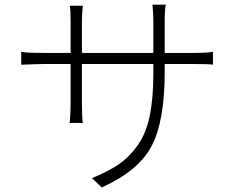

<svg xmlns="http://www.w3.org/2000/svg" viewBox="-20 -787 1040 843"><path d="M703.1 -554.7H835Q890.6 -554.7 915 -559.6V-502.9Q903.3 -505.9 835 -505.9H703.1V-469.7Q703.1 -255.9 646 -146.5Q588.9 -37.1 426.8 36.1L383.8 -4.9Q455.1 -34.2 500.5 -64.9Q545.9 -95.7 583 -147Q620.1 -198.2 636.7 -275.4Q653.3 -352.5 653.3 -462.9V-505.9H339.8V-329.1Q339.8 -262.7 343.8 -247.1H286.1Q286.1 -248 287.1 -261.7Q288.1 -275.4 289.1 -294.9Q290 -314.5 290 -329.1V-505.9H168Q150.4 -505.9 127.9 -504.9Q105.5 -503.9 89.8 -503.4Q74.2 -502.9 73.2 -502.9V-559.6Q92.8 -554.7 168 -554.7H290V-700.2Q290 -746.1 286.1 -761.7H343.8Q343.8 -760.7 342.8 -752Q341.8 -743.2 340.8 -729Q339.8 -714.8 339.8 -701.2V-554.7H653.3V-692.4Q653.3 -709 652.3 -726.6Q651.4 -744.1 650.4 -754.9Q649.4 -765.6 649.4 -766.6H708Q703.1 -747.1 703.1 -692.4Z"/></svg>

Font: Gen Shin Gothic Monospace Light
Style: Regular
Weight: 300
Designer: [Source Han Sans]
Ryoko NISHIZUKA  (kana & ideographs); Paul D. Hunt (Latin, Greek & Cyrillic); Wenlong ZHANG  (bopomofo
Version: Version 1.002.20150607